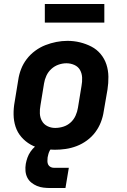

<svg xmlns="http://www.w3.org/2000/svg" viewBox="-20 -747 640 968"><path d="M256 8Q224 8 192.5 2.5Q161 -3 134.5 -18Q108 -33 88 -56Q68 -79 58.5 -108Q49 -137 48.5 -169.5Q48 -202 54 -234L72 -344Q76 -372 86.5 -399Q97 -426 115 -449.5Q133 -473 157.5 -491Q182 -509 209 -519.5Q236 -530 264 -535.5Q292 -541 320 -541Q353 -541 383.5 -533.5Q414 -526 441 -512Q468 -498 487.5 -474.5Q507 -451 516.5 -422Q526 -393 526.5 -360.5Q527 -328 522 -296L503 -186Q499 -158 488.5 -131Q478 -104 460.5 -80.5Q443 -57 418.5 -39Q394 -21 366.5 -10.5Q339 0 311 4Q283 8 256 8ZM258 -102Q279 -102 299.5 -108.5Q320 -115 336 -129.5Q352 -144 361 -164Q370 -184 373 -204L391 -314Q395 -335 394 -356Q393 -377 383.5 -394Q374 -411 355 -419.5Q336 -428 315 -428Q295 -428 275 -421Q255 -414 239 -399.5Q223 -385 214 -365.5Q205 -346 202 -326L184 -216Q180 -195 181 -174.5Q182 -154 191.5 -137Q201 -120 219 -111Q237 -102 258 -102ZM235 201Q217 201 199.5 199Q182 197 166.5 190.5Q151 184 138 173.5Q125 163 117.5 148Q110 133 108.5 115Q107 97 110 79Q113 63 118.5 47.5Q124 32 134 17.5Q144 3 157 -8.5Q170 -20 186 -27Q202 -34 218 -36.5Q234 -39 250 -39L244 0Q239 0 236 4Q233 8 231 12Q229 16 227 20.5Q225 25 224 29.5Q223 34 222 38Q221 42 220 47Q219 56 219 65.5Q219 75 223 83Q227 91 235 95Q243 99 252 99H327L310 201ZM206 -633V-727H506V-633Z"/></svg>

Font: Iosevka Curly XBdExObl
Style: Regular
Weight: 800
Width: 7
Italic angle: -9°
Monospace: yes
Designer: Belleve Invis
Foundry: Belleve Invis
Version: Version 11.1.0; ttfautohint (v1.8.3)